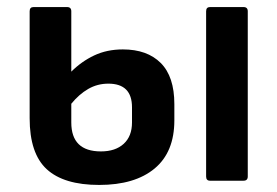

<svg xmlns="http://www.w3.org/2000/svg" viewBox="-20 -512 785 544"><path d="M261 12Q161 12 112.5 -32.5Q64 -77 64 -177V-480Q64 -492 75 -492H170Q182 -492 182 -480V-309Q211 -338 247 -355Q283 -372 328 -372Q397 -372 435.5 -333.5Q474 -295 474 -217V-171Q474 -81 418 -34.5Q362 12 261 12ZM182 -165Q182 -83 266 -83Q307 -83 330.5 -104.5Q354 -126 354 -165V-208Q354 -275 287 -275Q256 -275 230 -260Q204 -245 182 -218ZM575 0Q564 0 564 -12V-480Q564 -492 575 -492H670Q682 -492 682 -480V-12Q682 0 670 0Z"/></svg>

Font: Sofia Sans
Style: Bold
Weight: 700
Designer: Botio Nikoltchev, Ani Petrova
Foundry: lettersoup
Version: Version 4.100; ttfautohint (v1.8.4.7-5d5b)